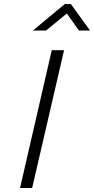

<svg xmlns="http://www.w3.org/2000/svg" viewBox="-20 -948 474 968"><path d="M146 -794 307 -928H337L434 -794H378L317 -880L212 -794ZM81 0 241 -695H303L142 0Z"/></svg>

Font: Titillium Web Light
Style: Italic
Weight: 300
Italic angle: -13°
Version: Version 1.002;PS 57.000;hotconv 1.0.70;makeotf.lib2.5.55311